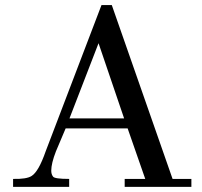

<svg xmlns="http://www.w3.org/2000/svg" viewBox="-20 -727 787 747"><path d="M724.6 0H465.1V-30.9H545.1L476.6 -227.4H235.4L197.7 -138.3Q179.4 -91.4 179.4 -62.9Q179.4 -49.1 186.3 -40Q192 -30.9 249.1 -30.9V0H30.9V-30.9Q83.4 -29.7 102.9 -42.3Q130.3 -59.4 157.7 -138.3L374.9 -707.4H414.9L651.4 -30.9H724.6ZM462.9 -266.3 363.4 -558.9 250.3 -266.3Z"/></svg>

Font: t
Style: Regular
Weight: 400
Designer: Takis Katsoulidis and George D. Matthiopoulos
Foundry: Takis Katsoulidis and George D. Matthiopoulos
Version: Version 1.0 ; ttfautohint (v1.8.1)